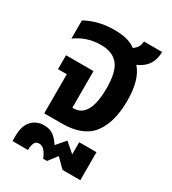

<svg xmlns="http://www.w3.org/2000/svg" viewBox="-182 -649 847 944"><g transform="rotate(30 242.0 -177.5)"><path d="M429 -257Q429 -377 379 -433Q457 -466 457 -551H354Q353 -516 322 -496Q282 -528 203 -528Q148 -528 106.5 -516Q65 -504 38 -488V-385Q66 -406 102 -418.5Q138 -431 181 -431Q246 -431 278 -392.5Q310 -354 310 -260Q310 -93 218 -93H212V-301H56V-222H106V0H206Q326 0 377.5 -67.5Q429 -135 429 -257ZM127 190Q127 174 133.5 157.5Q140 141 159 141Q178 141 191.5 157.5Q205 174 213 196H235L273 146L323 196H424V37H326V106L272 59L228 110Q212 84 191 67.5Q170 51 135 51Q94 51 66.5 80Q39 109 39 169V196H127Z"/></g></svg>

Font: Noto Sans Thai UI Condensed Semi
Style: Regular
Weight: 600
Width: 3
Designer: Monotype Design Team
Foundry: Monotype Imaging Inc.
Version: Version 1.901